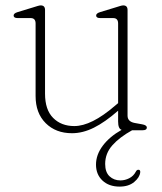

<svg xmlns="http://www.w3.org/2000/svg" viewBox="-20 -483 600 712"><path d="M112 -127V-396Q112 -416 93.5 -416H45.5Q30.5 -416 30.5 -425.5Q30.5 -433.5 45 -438L104 -456Q112 -458.5 119.5 -460.8Q127 -463 131 -463Q147 -463 147 -446V-135.5Q147 -76 177 -45.8Q207 -15.5 255.5 -15.5Q319 -15.5 406 -90.5L418 -100.5V-396Q418 -416 399.5 -416H351.5Q336.5 -416 336.5 -425.5Q336.5 -433.5 351 -438L410 -456Q418 -458.5 425.5 -460.8Q433 -463 437 -463Q453 -463 453 -446V-54Q453 -32 479.5 -27L507 -22Q524.5 -19 524.5 -10Q524.5 0 509 0H470Q423 26 396.5 56Q370 86 370 125Q370 155.5 386.2 170.8Q402.5 186 426.5 186Q443.5 186 459.2 178Q475 170 483.5 154Q487 146.5 493 146.5Q501 146.5 500 156Q498 175 477.5 192Q457 209 423.5 209Q384 209 360 186.5Q336 164 336 127.5Q336 91 361 57.5Q386 24 431 -1.5Q418 -5.5 418 -32.5V-72.5Q369.5 -30 328.2 -9.5Q287 11 247 11Q187 11 149.5 -26.2Q112 -63.5 112 -127Z"/></svg>

Font: Fraunces 9pt S050 Thin
Style: Regular
Weight: 100
Version: Version 1.000; ttfautohint (v1.8.3)